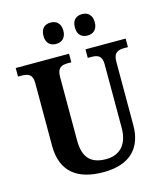

<svg xmlns="http://www.w3.org/2000/svg" viewBox="-133 -1018 964 1127"><g transform="rotate(-15 349.0 -454.5)"><path d="M473 -789C503 -789 533 -806 533 -854C533 -902 503 -919 473 -919C440 -919 412 -902 412 -854C412 -806 440 -789 473 -789ZM281 -789C312 -789 342 -806 342 -854C342 -902 312 -919 281 -919C250 -919 221 -902 221 -854C221 -806 250 -789 281 -789ZM356 10C522 10 595 -78 595 -211V-597C595 -654 624 -662 662 -662H683V-714H439V-662H459C497 -662 525 -654 525 -601V-213C525 -112 472 -60 391 -60C306 -60 253 -97 253 -210V-597C253 -654 282 -662 319 -662H339V-714H15V-662H36C73 -662 103 -654 103 -601V-218C103 -54 204 10 356 10Z"/></g></svg>

Font: Noto Serif Georgian SemiCondensed Bold
Style: Regular
Weight: 700
Width: 4
Designer: Monotype Design Team, Akaki Razmadze
Foundry: Google LLC
Version: Version 2.003